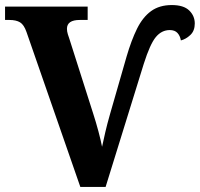

<svg xmlns="http://www.w3.org/2000/svg" viewBox="-20 -740 791 760"><path d="M85 -613Q75 -642 59.5 -651.5Q44 -661 17 -661H0V-714H327V-661H296Q245 -661 245 -626Q245 -616 248.5 -604.5Q252 -593 255 -585L349 -290Q360 -256 369.5 -220.5Q379 -185 384 -159Q390 -187 397 -217.5Q404 -248 416 -290L481 -516Q500 -581 522.5 -626.5Q545 -672 578 -696Q611 -720 660 -720Q707 -720 729 -698.5Q751 -677 751 -647Q751 -618 733.5 -601.5Q716 -585 696 -580Q693 -598 682.5 -609.5Q672 -621 652 -621Q620 -621 597 -593.5Q574 -566 549 -487L398 0H298Z"/></svg>

Font: Noto Serif
Style: Bold
Weight: 700
Designer: Monotype Design Team
Foundry: Monotype Imaging Inc.
Version: Version 2.014